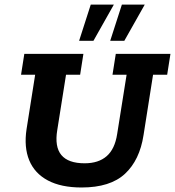

<svg xmlns="http://www.w3.org/2000/svg" viewBox="-20 -822 776 852"><path d="M342.1 10Q251.2 10 192.4 -21.3Q133.6 -52.6 109.7 -110.7Q85.8 -168.8 97.8 -248.6L136 -490.4H73.4L87.9 -583H350.1L335.6 -490.4H273L234.1 -244.8Q221.8 -170.5 252.4 -133.9Q282.9 -97.4 355.7 -97.4Q417.2 -97.4 453.4 -129.1Q489.7 -160.7 499.9 -227.3L541.8 -490.4H479.2L493.8 -583H736.4L721.8 -490.4H659.2L617 -222.8Q600 -111.6 534.6 -50.8Q469.2 10 342.1 10ZM331 -640.8 382.7 -801.5H485.2L394.6 -640.8ZM469 -640.8 520.8 -801.5H622.3L531.6 -640.8Z"/></svg>

Font: Rokkitt SemiBold
Style: Italic
Weight: 600
Italic angle: -9°
Designer: Vernon Adams
Foundry: Vernon Adams
Version: Version 3.103